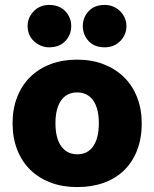

<svg xmlns="http://www.w3.org/2000/svg" viewBox="-20 -743 626 779"><path d="M92 -637Q92 -672 117 -697.5Q142 -723 179 -723Q221 -723 245 -697.5Q269 -672 269 -637Q269 -602 245 -576.5Q221 -551 179 -551Q161 -551 145 -558Q129 -565 117 -576.5Q105 -588 98.5 -603.5Q92 -619 92 -637ZM316 -637Q316 -672 339.5 -697.5Q363 -723 405 -723Q424 -723 440 -716Q456 -709 468 -697Q480 -685 486.5 -669.5Q493 -654 493 -637Q493 -602 468 -576.5Q443 -551 405 -551Q363 -551 339.5 -576.5Q316 -602 316 -637ZM555 -243Q555 -181 536 -132.5Q517 -84 482.5 -51Q448 -18 400 -1Q352 16 293 16Q234 16 186 -2Q138 -20 103.5 -53.5Q69 -87 50 -135Q31 -183 31 -243Q31 -302 50 -350Q69 -398 103.5 -431.5Q138 -465 186 -483Q234 -501 293 -501Q352 -501 400 -482.5Q448 -464 482.5 -430.5Q517 -397 536 -349Q555 -301 555 -243ZM205 -243Q205 -182 228.5 -149.5Q252 -117 294 -117Q336 -117 358.5 -150Q381 -183 381 -243Q381 -303 358 -335.5Q335 -368 293 -368Q251 -368 228 -335.5Q205 -303 205 -243Z"/></svg>

Font: Baloo Bhai
Style: Regular
Weight: 400
Designer: Supriya Tembe, Noopur Datye and Ek Type
Foundry: Ek Type
Version: Version 1.443;PS 1.000;hotconv 16.6.51;makeotf.lib2.5.65220;